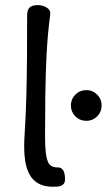

<svg xmlns="http://www.w3.org/2000/svg" viewBox="-20 -727 435 750"><path d="M318 -255Q292 -255 274.5 -272.5Q257 -290 257 -316Q257 -340 274.5 -357.5Q292 -375 318 -375Q342 -375 359.5 -357.5Q377 -340 377 -316Q377 -290 359.5 -272.5Q342 -255 318 -255ZM203 2Q158 5 131.5 -9.5Q105 -24 92 -52Q79 -80 76 -118Q73 -156 76 -199Q81 -275 83 -354.5Q85 -434 85.5 -513.5Q86 -593 86 -668Q86 -688 95.5 -697.5Q105 -707 127 -707Q141 -707 152.5 -702.5Q164 -698 171 -690Q178 -682 176 -669Q166 -594 162 -514.5Q158 -435 157 -355Q156 -275 156 -200Q156 -147 160.5 -119.5Q165 -92 175.5 -82.5Q186 -73 204 -73Q218 -74 226 -63Q234 -52 234 -26Q234 -12 225.5 -5.5Q217 1 203 2Z"/></svg>

Font: Winky Sans Light
Style: Regular
Weight: 300
Designer: Simon Atzbach
Foundry: typofactur
Version: Version 1.205